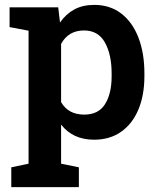

<svg xmlns="http://www.w3.org/2000/svg" viewBox="-20 -558 645 781"><path d="M25.9 203.1V122.6L96.2 107.9V-433.1L19 -447.8V-528.3H216.8L224.1 -466.3Q248 -501 282.2 -519.5Q316.4 -538.1 363.3 -538.1Q427.2 -538.1 472.9 -503.2Q518.6 -468.3 543 -405.3Q567.4 -342.3 567.4 -258.8V-248.5Q567.4 -170.9 543 -112.5Q518.6 -54.2 472.7 -22Q426.8 10.3 362.8 10.3Q276.4 10.3 228.5 -51.3V107.9L300.8 122.6V203.1ZM322.8 -91.8Q380.4 -91.8 407.2 -134.3Q434.1 -176.8 434.1 -248.5V-258.8Q434.1 -336.4 406.7 -385.3Q379.4 -434.1 321.8 -434.1Q258.3 -434.1 228.5 -379.4V-142.6Q257.8 -91.8 322.8 -91.8Z"/></svg>

Font: Roboto Slab SemiBold
Style: Regular
Weight: 600
Designer: Google
Version: Version 2.001; ttfautohint (v1.8.3)